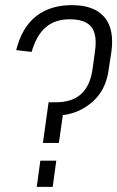

<svg xmlns="http://www.w3.org/2000/svg" viewBox="-20 -727 456 747"><path d="M403 -458Q399 -425 387 -396.5Q375 -368 355.5 -346.5Q336 -325 310.5 -309Q285 -293 255 -285Q225 -277 190 -277L228 -303L209 -171H147L169 -329H197Q260 -329 295.5 -361Q331 -393 340 -458L349 -523Q356 -568 348 -596.5Q340 -625 316 -638.5Q292 -652 252 -652Q194 -652 158 -621Q122 -590 103 -525L43 -532Q65 -620 120 -663.5Q175 -707 260 -707Q347 -707 386.5 -660Q426 -613 413 -523ZM199 -102 185 0H123L137 -102Z"/></svg>

Font: Pathway Extreme Condensed ExtraLight
Style: Italic
Weight: 250
Width: 3
Italic angle: -8°
Version: Version 1.001;gftools[0.9.26]